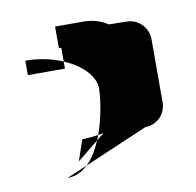

<svg xmlns="http://www.w3.org/2000/svg" viewBox="-58 -709 572 561"><g transform="rotate(-10 228.0 -429.0)"><path d="M37 -524H147V-545C115 -559 76 -567 37 -567ZM99 -208C123 -208 143 -218 160 -234ZM140 -250 203 -301 209 -316C193 -314 177 -312 161 -312ZM140 -586V-650H224C252 -650 276 -642 296 -629L349 -628C383 -628 411 -599 411 -565V-378C411 -343 384 -315 349 -315L160 -234C178 -251 192 -275 203 -301L225 -319C220 -318 215 -317 209 -316C227 -366 235 -421 235 -450C235 -487 199 -523 147 -545V-586Z"/></g></svg>

Font: bitstorm
Style: Regular
Weight: 400
Version: Version 0.2